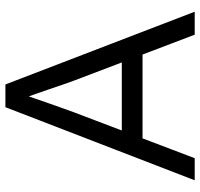

<svg xmlns="http://www.w3.org/2000/svg" viewBox="-35 -705 740 710"><g transform="rotate(-90 335.0 -350.0)"><path d="M23.3 0 293.6 -700H377.7L646.7 0H561.7L390.6 -449.7Q387.6 -456.7 379.4 -481.1Q371.2 -505.6 360.4 -536.9Q349.6 -568.2 339.6 -596.7Q329.5 -625.2 323.8 -640L342.8 -640.3Q336.8 -623 327.6 -596.3Q318.5 -569.6 308.3 -540.5Q298.1 -511.3 289.1 -486.3Q280.1 -461.3 274.8 -446.7L105 0ZM136.6 -192.9 165.8 -269.6H496.9L530.1 -192.9Z"/></g></svg>

Font: Lexend Medium
Style: Regular
Weight: 500
Designer: Bonnie Shaver-Troup, Thomas Jockin
Foundry: Lexend
Version: Version 1.005